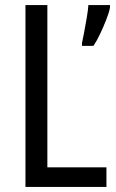

<svg xmlns="http://www.w3.org/2000/svg" viewBox="-20 -734 457 754"><path d="M80 0V-714H166V-77H398V0ZM412 -704Q408 -684 397 -656Q386 -628 373 -600.5Q360 -573 347 -554H302V-565Q305 -579 310.5 -607.5Q316 -636 321 -666Q326 -696 327 -714H412Z"/></svg>

Font: Noto Sans Thai Looped Condensed
Style: Regular
Weight: 400
Width: 3
Designer: Sasikarn Vongin, Ben Mitchell
Foundry: The Fontpad Ltd
Version: Version 1.001; ttfautohint (v1.8.4.7-5d5b)